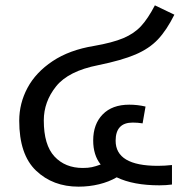

<svg xmlns="http://www.w3.org/2000/svg" viewBox="-20 -690 731 719"><path d="M571 -69Q597 -69 624 -72V1Q602 4 577 4Q479 4 417 -26Q388 -9 351 0Q314 9 274 9Q178 9 115 -51Q52 -111 52 -238Q52 -303 83 -361Q114 -419 177 -461Q240 -503 332 -518Q401 -530 441.5 -547Q482 -564 508 -592Q534 -620 560 -670L633 -635Q604 -577 571.5 -542.5Q539 -508 487.5 -486Q436 -464 348 -446Q236 -424 190 -366.5Q144 -309 144 -239Q144 -147 184 -104Q224 -61 290 -61Q310 -61 324 -64Q338 -67 357 -74Q329 -109 329 -164Q329 -225 364.5 -261.5Q400 -298 464 -298Q495 -298 525 -291L514 -228Q496 -231 477 -231Q413 -231 413 -163Q413 -69 571 -69Z"/></svg>

Font: FiraGOUPP
Style: Medium
Weight: 400
Designer: bBox Type
Foundry: bBox Type GmbH
Version: Version 1.001